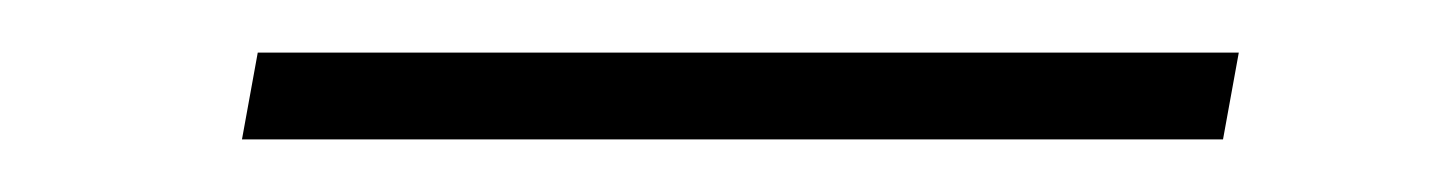

<svg xmlns="http://www.w3.org/2000/svg" viewBox="-20 -316 551 73"><path d="M78 -296H451L445 -263H72Z"/></svg>

Font: Albert Sans ExtraLight
Style: Italic
Weight: 250
Italic angle: -11.25°
Designer: Andreas Rasmussen
Foundry: a.Foundry
Version: Version 1.025